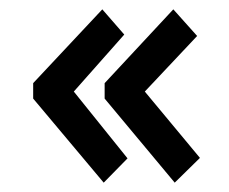

<svg xmlns="http://www.w3.org/2000/svg" viewBox="-20 -438 490 411"><path d="M202 -47 51 -227V-260L199 -418L246 -364L138 -242L253 -99ZM354 -47 204 -227V-260L351 -418L402 -361L290 -242L408 -100Z"/></svg>

Font: Inconsolata SemiCondensed Bold
Style: Regular
Weight: 700
Width: 4
Monospace: yes
Designer: Raph Levien, Cyreal, Brenton Simpson
Foundry: Raph Levien, Cyreal, Google
Version: Version 3.001; ttfautohint (v1.8.2.53-6de2)